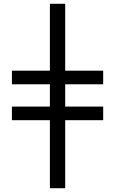

<svg xmlns="http://www.w3.org/2000/svg" viewBox="-20 -807 609 1016"><path d="M244 -433V-787H325V-433H526V-361H325V-243H526V-171H325V189H244V-171H43V-243H244V-361H43V-433Z"/></svg>

Font: Repo Regular
Style: Regular
Weight: 400
Designer: Stefan Peev
Foundry: Context Ltd
Version: Version 1.502